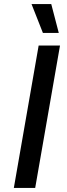

<svg xmlns="http://www.w3.org/2000/svg" viewBox="-20 -924 331 944"><path d="M48 0H153L275 -700H170ZM191 -762H269L232 -904H135Z"/></svg>

Font: Fixel Display 20240404 Medium
Style: Italic
Weight: 500
Italic angle: -10°
Designer: AlfaBravo + MacPaw
Foundry: Kyrylo Tkachov, Marchela Mozhyna, Serhii Makarenko, Maria Weinstein, Zakhar Kryvoshyya
Version: Version 1.211;Glyphs 3.2 (3225)